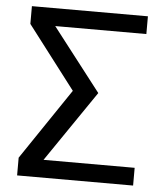

<svg xmlns="http://www.w3.org/2000/svg" viewBox="-51 -743 678 789"><g transform="rotate(5 288.0 -349.0)"><path d="M48.8 -698.2H527.3V-625H151.4L351.6 -366.2L151.4 -73.2H527.3V0H48.8V-73.2L246.6 -366.2L48.8 -625Z"/></g></svg>

Font: Voltera
Style: Regular
Weight: 400
Designer: Bernd Montag
Version: Version 1.301